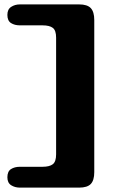

<svg xmlns="http://www.w3.org/2000/svg" viewBox="-20 -734 539 877"><path d="M236.3 -28.8V-562Q236.3 -595.2 221.2 -606.7Q206.1 -618.2 174.3 -618.2H70.8Q46.9 -618.2 30.3 -628.7Q13.7 -639.2 13.7 -666Q13.7 -691.4 31 -702.6Q48.3 -713.9 70.8 -713.9H341.3Q378.9 -713.9 394.8 -696.8Q410.6 -679.7 410.6 -642.6V52.2Q410.6 89.4 394.8 106.2Q378.9 123 341.3 123H70.8Q48.3 123 31 112.1Q13.7 101.1 13.7 75.7Q13.7 48.8 30.3 38.3Q46.9 27.8 70.8 27.8H174.3Q206.1 27.8 221.2 16.1Q236.3 4.4 236.3 -28.8Z"/></svg>

Font: Caprasimo
Style: Regular
Weight: 400
Designer: The DocRepair Project, Phaedra Charles, Flavia Zimbardi
Foundry: Google
Version: Version 1.001